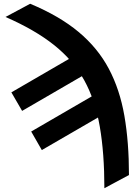

<svg xmlns="http://www.w3.org/2000/svg" viewBox="-20 -789 728 1022"><path d="M9.3 -698.7 140.6 -769Q296.4 -704.1 398.4 -618.9Q500.5 -533.7 559.1 -423.3Q617.7 -313 642.1 -172.6Q666.5 -32.2 666.5 142.6L535.6 212.9Q535.6 25.9 511.2 -115Q486.8 -255.9 428.2 -362.1Q369.6 -468.3 267.3 -549.6Q165 -630.9 9.3 -698.7ZM474.6 -417.5 97.7 -198.7 40.5 -297.4 417.5 -516.1ZM580.1 -209 202.6 9.8 146 -88.9 522.9 -307.6Z"/></svg>

Font: RobotoDEMO
Style: Regular
Weight: 400
Designer: Christian Robertson
Foundry: Google
Version: Version 2.136